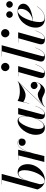

<svg xmlns="http://www.w3.org/2000/svg" viewBox="1264 -2064 810 3377"><g transform="rotate(-90 1668.5 -375.0)"><path d="M193.5 -746.5 25 -120C52.5 -52 108.5 10 189.5 10C341 10 470 -136.5 470 -292.5C470 -398 416.5 -469 330.5 -469C259 -469 216.5 -412 182 -316L298.5 -750H112.5V-746.5ZM118 -79.5 163 -246.5C193 -348.5 236.5 -455 306.5 -455C344.5 -455 364.5 -412.5 364.5 -349C364.5 -215 276 5 175 5C127.5 5 118.5 -29 118 -79.5Z M624 -456.5 509 0H613L659.5 -191.5C690.5 -308.5 745.5 -466 840.5 -466C875.5 -466 900.5 -449.5 911.5 -425.5C900.5 -441.5 880 -451 857.5 -451C818 -451 792 -426.5 792 -392.5C792 -355 819 -328 857 -328C896.5 -328 921 -358.5 921 -397.5C921 -438.5 889 -469.5 840.5 -469.5C761 -469.5 709.5 -364.5 676 -260.5L724.5 -460H544.5V-456.5Z M1314 -337C1314 -405.5 1300.5 -470 1232.5 -470C1112.5 -470 986.5 -305.5 986.5 -152.5C986.5 -51.5 1024 10 1114.5 10C1186.5 10 1241.5 -66.5 1275.5 -153.5L1264 -91.5C1262.5 -84.5 1261.5 -75 1261.5 -62.5C1261.5 -20 1284.5 10 1337 10C1409.5 10 1451 -43 1496 -155.5L1492.5 -157C1445 -37.5 1403.5 -0.5 1359.5 -0.5C1347 -0.5 1342.5 -8 1342.5 -17.5C1342.5 -22 1343 -28 1344.5 -33.5L1458 -460H1348.5L1313.5 -316C1314 -323.5 1314 -330.5 1314 -337ZM1311 -337.5C1311 -210 1230 -10.5 1145 -10.5C1110.5 -10.5 1089 -42.5 1089 -108C1089 -231.5 1177 -452 1254 -452C1298 -452 1311 -402.5 1311 -337.5Z M1535 -265H1538.5L1564 -370C1590 -349 1639.5 -329.5 1683.5 -329.5C1746.5 -329.5 1829 -381.5 1897.5 -438.5L1472.5 7.5L1474.5 7L1473.5 7.5L1475.5 10C1507.5 -22 1554 -39 1602 -39C1668 -39 1696.5 10 1761.5 10C1849.5 10 1917.5 -107.5 1917.5 -172.5C1917.5 -217.5 1887.5 -239.5 1853 -239.5C1822 -239.5 1791 -217 1791 -178.5C1791 -144.5 1823 -119 1852 -119C1877.5 -119 1903.5 -133.5 1913 -157.5C1907.5 -116 1880.5 -64 1834.5 -64C1773 -64 1755 -115 1696.5 -115C1647 -115 1586 -87 1502.5 -17L1929.5 -467L1927 -469.5C1891 -437.5 1795.5 -430.5 1747.5 -430.5C1701.5 -430.5 1636.5 -439 1583 -469.5Z M2106.5 -687.5C2106.5 -648.5 2138 -614.5 2178.5 -614.5C2219 -614.5 2251.5 -648.5 2251.5 -687.5C2251.5 -727 2219 -760 2178.5 -760C2138 -760 2106.5 -727 2106.5 -687.5ZM2228 -155.5 2225 -157C2176.5 -37 2137 -0.5 2091 -0.5C2078.5 -0.5 2074.5 -8.5 2074.5 -18.5C2074.5 -23 2075 -28.5 2076.5 -34L2195 -460H2016V-456.5H2090.5L1989.5 -96C1986.5 -85 1983.5 -70 1983.5 -56.5C1983.5 -16 2008.5 10 2067 10C2143.5 10 2182.5 -43 2228 -155.5Z M2520 -155.5 2516.5 -157C2469 -37.5 2427.5 -0.5 2383.5 -0.5C2371 -0.5 2366.5 -8 2366.5 -17.5C2366.5 -22 2367 -28 2368.5 -33.5L2561.5 -750H2365.5V-746.5H2456.5L2281 -96C2278.5 -86.5 2275 -73 2275 -56.5C2275 -16.5 2302.5 10 2361 10C2434 10 2475 -43 2520 -155.5Z M2701 -687.5C2701 -648.5 2732.5 -614.5 2773 -614.5C2813.5 -614.5 2846 -648.5 2846 -687.5C2846 -727 2813.5 -760 2773 -760C2732.5 -760 2701 -727 2701 -687.5ZM2822.5 -155.5 2819.5 -157C2771 -37 2731.5 -0.5 2685.5 -0.5C2673 -0.5 2669 -8.5 2669 -18.5C2669 -23 2669.5 -28.5 2671 -34L2789.5 -460H2610.5V-456.5H2685L2584 -96C2581 -85 2578 -70 2578 -56.5C2578 -16 2603 10 2661.5 10C2738 10 2777 -43 2822.5 -155.5Z M3220.5 -612C3220.5 -580.5 3247 -554 3279 -554C3311 -554 3337 -580.5 3337 -612C3337 -644 3311 -670.5 3279 -670.5C3247 -670.5 3220.5 -644 3220.5 -612ZM3043 -612C3043 -580.5 3069.5 -554 3101.5 -554C3133.5 -554 3159.5 -580.5 3159.5 -612C3159.5 -644 3133.5 -670.5 3101.5 -670.5C3069.5 -670.5 3043 -644 3043 -612ZM2969.5 -85.5C2969.5 -118.5 2975 -158.5 2985 -200C3151.5 -212 3292 -268.5 3292 -370C3292 -426.5 3244 -470 3160.5 -470C2997.5 -470 2871.5 -309 2871.5 -150C2871.5 -57.5 2924.5 10 3027 10C3131 10 3202.5 -56 3245.5 -129L3242.5 -130.5C3194.5 -51 3122 4 3040.5 4C2999 4 2969.5 -16.5 2969.5 -85.5ZM3164.5 -466C3193 -466 3201.5 -439 3201.5 -412C3201.5 -307.5 3115.5 -217 2986 -203.5C3017 -328 3088 -466 3164.5 -466Z"/></g></svg>

Font: Bodoni* 48pt Medium
Style: Italic
Weight: 500
Italic angle: -13°
Version: Version 2.3